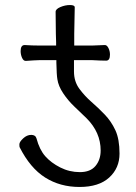

<svg xmlns="http://www.w3.org/2000/svg" viewBox="-20 -733 540 763"><path d="M204 -494H137L113 -493L83 -491H82Q73 -491 67.5 -503.5Q62 -516 62 -530Q62 -554 78 -554Q108 -552 137 -552H203V-565L202 -598L201 -686Q201 -697 220 -705Q239 -713 258 -713Q277 -713 277 -704L275 -598V-552H346Q358 -552 396 -554H397Q405 -554 411 -542Q417 -530 417 -516Q417 -492 402 -492Q380 -492 346 -494H274V-449Q274 -409 295.5 -380Q317 -351 343.5 -328Q370 -305 396 -278Q422 -251 438.5 -215.5Q455 -180 455 -122.5Q455 -65 414 -27.5Q373 10 296 10Q219 10 159.5 -27.5Q100 -65 58 -148Q57 -150 57 -159.5Q57 -169 72 -183Q87 -197 104 -197Q121 -197 125 -183Q137 -138 160 -112Q183 -86 219.5 -67.5Q256 -49 297.5 -49Q339 -49 359.5 -73.5Q380 -98 380 -135Q380 -207 324 -263Q299 -287 274.5 -310.5Q250 -334 231 -362.5Q212 -391 208 -418Q205 -435 204 -484Z"/></svg>

Font: Moon Stars Kai T HW
Style: Regular
Weight: 400
Designer: GuiWonder
Version: Version 1.101